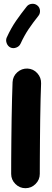

<svg xmlns="http://www.w3.org/2000/svg" viewBox="-20 -905 272 999"><path d="M123 -548.3Q153.8 -546.9 174.3 -523.9Q194.8 -501 193.8 -470.7Q192.4 -437.5 191.2 -389.4Q189.9 -341.3 189.2 -286.4Q188.5 -231.4 188 -177.2Q187.5 -123 187.3 -76.7Q187 -30.3 187 0Q187 30.3 165 52.2Q143.1 74.2 112.3 74.2Q82 74.2 60.1 52.2Q38.1 30.3 38.1 0Q38.1 -31.2 38.3 -77.6Q38.6 -124 39.1 -178.5Q39.6 -232.9 40.5 -288.3Q41.5 -343.8 42.7 -392.8Q43.9 -441.9 45.4 -477.5Q46.9 -508.3 69.8 -528.8Q92.8 -549.3 123 -548.3ZM173.8 -877Q186.5 -867.2 188 -850.8Q189.5 -834.5 179.7 -822.3Q152.3 -788.1 129.6 -754.6Q106.9 -721.2 86.9 -677.7Q80.6 -663.6 64.7 -657.5Q48.8 -651.4 34.7 -657.7Q21 -664.1 14.9 -679.9Q8.8 -695.8 15.1 -710Q38.1 -760.3 64.7 -798.3Q91.3 -836.4 118.7 -870.6Q128.4 -883.3 145 -885Q161.6 -886.7 173.8 -877Z"/></svg>

Font: Mikhak-FD ExtraBold
Style: Regular
Weight: 800
Designer: Amin Abedi
Version: Version 3.2